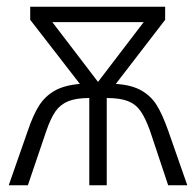

<svg xmlns="http://www.w3.org/2000/svg" viewBox="-20 -552 584 572"><path d="M472 -493 325 -302Q372 -299 401 -282.5Q430 -266 447 -238.5Q464 -211 481 -163L538 0H481L427 -162Q413 -201 398.5 -221.5Q384 -242 360.5 -251Q337 -260 298 -260V0H246V-260Q207 -260 183.5 -250.5Q160 -241 145.5 -220.5Q131 -200 118 -162L63 0H6L63 -163Q79 -210 96.5 -237.5Q114 -265 142.5 -281.5Q171 -298 218 -302L70 -493V-532H472ZM136 -486 272 -308 408 -486Z"/></svg>

Font: Noto Sans UI NarrowLight
Style: Regular
Weight: 300
Width: 4
Designer: Monotype Design Team
Foundry: Monotype Imaging Inc.
Version: Version 1.001